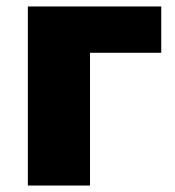

<svg xmlns="http://www.w3.org/2000/svg" viewBox="-20 -573 542 593"><path d="M478 -553H66V0H258V-410H478Z"/></svg>

Font: Noto Sans UI Black
Style: Regular
Weight: 900
Designer: Monotype Design Team
Foundry: Monotype Imaging Inc.
Version: Version 1.901